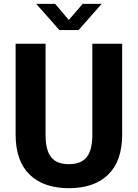

<svg xmlns="http://www.w3.org/2000/svg" viewBox="-20 -964 715 996"><path d="M168 -943.8H266.1L336.9 -860.4L408.7 -943.8H507.3L387.7 -808.1H288.1ZM613.8 -266.6Q613.8 -128.9 541.3 -58.3Q468.8 12.2 337.4 12.2Q206.1 12.2 133.5 -58.3Q61 -128.9 61 -266.6V-737.3H216.3V-264.2Q216.3 -185.5 245.1 -148.9Q273.9 -112.3 337.4 -112.3Q400.9 -112.3 429.9 -148.9Q459 -185.5 459 -264.2V-737.3H613.8Z"/></svg>

Font: Epilogue
Style: Bold
Weight: 700
Designer: Tyler Finck
Foundry: Etcetera Type Co
Version: Version 2.112